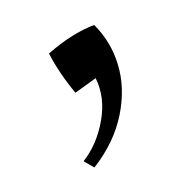

<svg xmlns="http://www.w3.org/2000/svg" viewBox="-55 -159 362 371"><g transform="rotate(-15 126.5 27.0)"><path d="M162.6 -106Q185.5 -66.4 187 -21.5Q189 26.4 164.8 75Q140.6 123.5 91.8 160.2L74.7 143.1Q107.9 118.2 127.4 76.2Q147 34.2 138.7 -5.9L93.8 11.2Q73.2 -33.2 64 -75.2Q116.2 -101.1 162.6 -106Z"/></g></svg>

Font: Junge
Style: Regular
Weight: 400
Designer: Alexei Vanyashin
Foundry: Cyreal (www.cyreal.org)
Version: Version 1.002